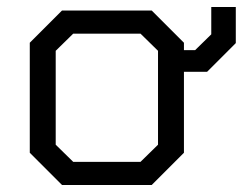

<svg xmlns="http://www.w3.org/2000/svg" viewBox="-20 -528 693 548"><path d="M653 -508V-405L571 -323H505V-92L413 0H157L65 -92V-406L157 -498H413L505 -406V-385H537L583 -430V-508ZM431 -383 381 -432H189L139 -383V-115L189 -66H381L431 -115Z"/></svg>

Font: Chakra Petch
Style: Regular
Weight: 400
Designer: Katatrad Aksorn Co.,Ltd.
Foundry: Cadson Demak Co.,Ltd.
Version: Version 1.000; ttfautohint (v1.6)